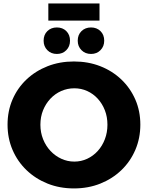

<svg xmlns="http://www.w3.org/2000/svg" viewBox="-20 -1063 844 1096"><path d="M402.1 -712.1Q483.6 -712.1 552.5 -685.1Q621.4 -658.1 672.8 -609.1Q724.1 -560.1 752.6 -494.5Q781.1 -428.9 781.1 -351.6Q781.1 -274.3 752.6 -207.6Q724.1 -141 672.8 -91.7Q621.4 -42.4 552.5 -14.9Q483.6 12.6 402.1 12.6Q320.7 12.6 251.8 -14.9Q182.9 -42.4 131.5 -91.7Q80.1 -141 51.6 -207.4Q23.1 -273.7 23.1 -351.6Q23.1 -429.4 51.6 -495.3Q80.1 -561.1 131.5 -609.6Q182.9 -658.1 251.8 -685.1Q320.7 -712.1 402.1 -712.1ZM404.3 -559Q364.9 -559 329.6 -543.5Q294.4 -528 267.7 -499.6Q241 -471.1 225.8 -433.5Q210.6 -395.9 210.6 -351Q210.6 -306.7 226 -268.3Q241.4 -229.9 268.4 -201.2Q295.4 -172.6 330.4 -156.6Q365.3 -140.6 404.3 -140.6Q443.3 -140.6 477.6 -156.6Q512 -172.6 538 -201.2Q564 -229.9 578.6 -268.3Q593.3 -306.7 593.3 -351Q593.3 -395.9 578.6 -433.5Q564 -471.1 538 -499.6Q512 -528 477.6 -543.5Q443.3 -559 404.3 -559ZM304.6 -906.3Q337.6 -906.3 358.6 -885.4Q379.7 -864.6 379.7 -830.7Q379.7 -798.1 358.6 -776.6Q337.6 -755 304.6 -755Q271.6 -755 250.3 -776.6Q229 -798.1 229 -830.7Q229 -864.6 250.3 -885.4Q271.6 -906.3 304.6 -906.3ZM499.7 -906.3Q532.3 -906.3 553.6 -885.4Q574.9 -864.6 574.9 -830.7Q574.9 -798.1 553.6 -776.6Q532.3 -755 499.7 -755Q466.7 -755 445.2 -776.6Q423.7 -798.1 423.7 -830.7Q423.7 -864.6 445.2 -885.4Q466.7 -906.3 499.7 -906.3ZM255.9 -1043.3H548V-945.3H255.9Z"/></svg>

Font: Alexandria
Style: Regular
Weight: 400
Designer: Mohamed Gaber
Foundry: Kief Type Foundry
Version: Version 5.100